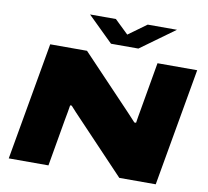

<svg xmlns="http://www.w3.org/2000/svg" viewBox="-93 -1001 1195 1105"><g transform="rotate(10 504.0 -448.5)"><path d="M28 0 149 -688H364L652 -385Q657 -380 666 -370Q675 -360 685.5 -349Q696 -338 704 -329H714Q716 -343 720 -366.5Q724 -390 728 -412L776 -688H1008L887 0H674L399 -290Q382 -308 362.5 -328.5Q343 -349 332 -362H323Q321 -348 316.5 -322.5Q312 -297 307 -271L260 0ZM853 -897 653 -752H493L345 -897H496L606 -791H536L682 -897Z"/></g></svg>

Font: Archivo Expanded Black
Style: Italic
Weight: 900
Width: 7
Italic angle: -10°
Designer: Hector Gatti
Foundry: Omnibus-Type
Version: Version 2.001